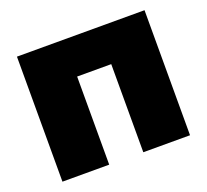

<svg xmlns="http://www.w3.org/2000/svg" viewBox="-96 -638 813 754"><g transform="rotate(-20 310.5 -261.0)"><path d="M577.1 -522.5V0H381.8V-368.2H239.3V0H43.9V-522.5Z"/></g></svg>

Font: Inter 28pt Black
Style: Regular
Weight: 900
Designer: Rasmus Andersson
Foundry: rsms
Version: Version 4.001;git-66647c0bb